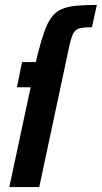

<svg xmlns="http://www.w3.org/2000/svg" viewBox="-20 -763 415 783"><path d="M18 0 105 -407H49L70 -510H126L134 -543Q148 -598 161 -634.5Q174 -671 190.5 -693Q207 -715 231 -725.5Q255 -736 290 -739.5Q325 -743 375 -743L355 -652Q322 -652 304.5 -647.5Q287 -643 278.5 -626Q270 -609 262 -572L140 0Z"/></svg>

Font: Saira Condensed
Style: Bold Italic
Weight: 700
Width: 3
Italic angle: -12°
Designer: Hector Gatti with collaboration of the Omnibus-Type team
Foundry: Omnibus-Type
Version: Version 1.101